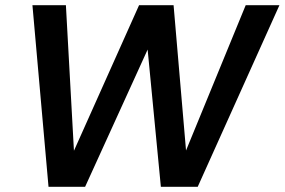

<svg xmlns="http://www.w3.org/2000/svg" viewBox="-20 -720 1097 740"><path d="M167 0 105 -700H234L265 -139L516 -700H649L697 -140L927 -700H1057L742 0H600L549 -529L308 0Z"/></svg>

Font: DM Sans 16pt SemiBold
Style: Italic
Weight: 600
Italic angle: -10°
Version: Version 4.004;gftools[0.9.30]